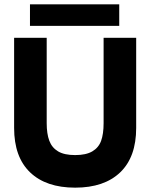

<svg xmlns="http://www.w3.org/2000/svg" viewBox="-20 -854 692 884"><path d="M45 -265V-680H195V-287Q195 -238 207 -206Q219 -174 247.5 -157Q276 -140 326 -140Q376 -140 405 -157Q434 -174 445.5 -205.5Q457 -237 457 -287V-680H607V-265Q607 -131 533.5 -60.5Q460 10 326 10Q192 10 118.5 -60.5Q45 -131 45 -265ZM118 -834H529V-735H118Z"/></svg>

Font: Teachers[wght]
Style: Regular
Weight: 400
Designer: Alfredo Marco Pradil & Chank Diesel
Version: Version 1.000;Glyphs 3.1.2 (3151)